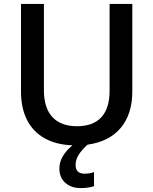

<svg xmlns="http://www.w3.org/2000/svg" viewBox="-20 -734 784 982"><path d="M283.7 127.9Q283.7 64.5 350.6 9.3Q267.1 6.3 208 -26.9Q148.9 -60.1 118.2 -120.6Q87.4 -181.2 87.4 -265.6V-713.9H204.6V-272Q204.6 -182.1 248 -135.3Q291.5 -88.4 373.5 -88.4Q456.1 -88.4 498.3 -134.3Q540.5 -180.2 540.5 -269.5V-713.9H656.7V-266.6Q656.7 -150.4 597.4 -79.8Q538.1 -9.3 427.7 5.9Q397.5 33.2 382.1 58.1Q366.7 83 366.7 109.9Q366.7 154.3 412.6 154.3Q440.4 154.3 460.9 146V218.3Q430.7 228 394 228Q343.8 228 313.7 200.9Q283.7 173.8 283.7 127.9Z"/></svg>

Font: Viking Open Sans Light
Style: Bold
Weight: 600
Foundry: Ascender Corporation
Version: Version 2.001